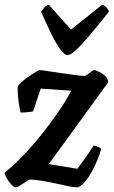

<svg xmlns="http://www.w3.org/2000/svg" viewBox="-38 -799 485 819"><path d="M30 0Q22 0 10.5 -12Q-1 -24 -9.5 -39Q-18 -54 -18 -63Q17 -90 57 -131.5Q97 -173 136.5 -222Q176 -271 210 -320.5Q244 -370 266 -412L136 -421L103 -324Q95 -322 80 -320.5Q65 -319 50 -319Q45 -337 41 -367.5Q37 -398 37 -427Q39 -435 52 -447Q65 -459 82 -471Q99 -483 113 -491.5Q127 -500 132 -500Q138 -500 163.5 -496Q189 -492 221.5 -487.5Q254 -483 282 -479Q310 -475 322 -475Q327 -475 335.5 -481.5Q344 -488 352 -494Q360 -500 363 -500Q367 -500 381.5 -494Q396 -488 409.5 -476Q423 -464 423 -447L170 -99L292 -79Q301 -91 314.5 -109.5Q328 -128 341 -147Q354 -166 361 -178Q370 -178 380.5 -173Q391 -168 393 -163Q389 -144 377.5 -116.5Q366 -89 351 -62.5Q336 -36 319.5 -18Q303 0 289 0Q277 0 253 -5Q229 -10 199.5 -16.5Q170 -23 140 -28Q110 -33 87 -33Q71 -23 53.5 -11.5Q36 0 30 0ZM251 -564Q237 -564 219 -588.5Q201 -613 180.5 -655Q160 -697 137 -749Q143 -757 150 -766Q157 -775 170 -779L265 -673L398 -779Q409 -775 417 -766Q425 -757 427 -750Q386 -698 351 -656Q316 -614 290 -589Q264 -564 251 -564Z"/></svg>

Font: Texturina 72pt 72pt ExtraBold
Style: Italic
Weight: 800
Italic angle: -11°
Designer: Guillermo Torres Carreño
Foundry: Omnibus-Type
Version: Version 1.002; ttfautohint (v1.8.3)